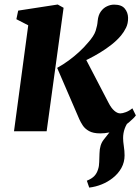

<svg xmlns="http://www.w3.org/2000/svg" viewBox="-20 -581 622 850"><path d="M375 249.5 364.5 219Q386.5 210 397.8 198Q409 186 414 169Q419 154.5 419.2 136.5Q419.5 118.5 420.5 98.5Q421 60 439.2 37.2Q457.5 14.5 472.5 -5L553.5 -49Q539 -31 532 -11.2Q525 8.5 525 30.5Q525 45 528.2 66.2Q531.5 87.5 531.5 107Q531.5 137 517.5 162.5Q503.5 188 478.5 207.5Q457 224.5 430.5 235.2Q404 246 375 249.5ZM42 0 105 -469 52.5 -496 60.5 -534 235.5 -561 261.5 -546.5 186.5 0ZM423.5 9.5Q392.5 9.5 374.2 -0.8Q356 -11 346.5 -25.5Q337 -40 331 -53.5L233 -280.5Q261 -296 285 -313.8Q309 -331.5 330.2 -351Q351.5 -370.5 369.5 -392Q396 -421.5 403.5 -444.8Q411 -468 412.5 -489Q415 -514.5 426.5 -530.2Q438 -546 453.8 -553.2Q469.5 -560.5 485 -560.5Q518 -560.5 532.2 -543.2Q546.5 -526 547 -502.5Q547.5 -477.5 538 -458.2Q528.5 -439 516 -424Q499 -403.5 474.8 -384.2Q450.5 -365 423 -348.2Q395.5 -331.5 368.5 -318.2Q341.5 -305 318.5 -296L347 -344L461 -125Q472.5 -102.5 486 -90.8Q499.5 -79 512.5 -79Q522 -79 537 -84.5Q552 -90 566 -101.5L581.5 -70Q572.5 -57.5 550.2 -38.8Q528 -20 495.8 -5.2Q463.5 9.5 423.5 9.5Z"/></svg>

Font: Merriweather 36pt ExtraBold
Style: Italic
Weight: 800
Italic angle: -7.8°
Version: Version 2.101